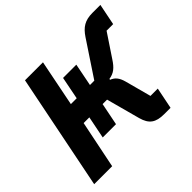

<svg xmlns="http://www.w3.org/2000/svg" viewBox="-162 -896 1095 1095"><g transform="rotate(-45 385.0 -349.0)"><path d="M22 0H167L226 -289H272L245 -154H352L379 -289H415L470 -85C487 -23 519 0 587 0H638L664 -129H605L563 -286C552 -327 535 -346 507 -357L508 -363C548 -369 571 -388 599 -431L691 -569H744L770 -698H706C645 -698 612 -676 580 -628L440 -417H405L432 -554H325L298 -417H251L307 -698H162Z"/></g></svg>

Font: Braiins Sans
Style: Bold Italic
Weight: 700
Italic angle: -11.31°
Designer: Mike Abbink, Paul van der Laan, Pieter van Rosmalen, Jiri Chlebus, Lubos Buracinsky
Foundry: Bold Monday, Sudetype
Version: Version 1.000;hotconv 1.0.109;makeotfexe 2.5.65596